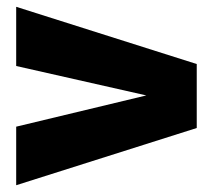

<svg xmlns="http://www.w3.org/2000/svg" viewBox="-20 -587 628 567"><path d="M27.8 -40V-212.9L412.1 -305.2L27.8 -392.1V-566.9L561 -397.9V-209Z"/></svg>

Font: Overused Grotesk ExtraBold
Style: Regular
Weight: 800
Version: Version 0.002